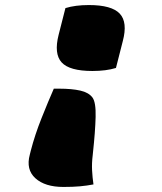

<svg xmlns="http://www.w3.org/2000/svg" viewBox="-20 -579 640 760"><path d="M239 -547Q278 -559 332 -559Q422 -559 454 -525Q486 -491 466 -416L439 -310Q400 -298 346 -298Q255 -298 224 -332Q193 -366 212 -441ZM193 -228H215Q264 -228 297.5 -220.5Q331 -213 346 -193Q360 -174 358.5 -116Q357 -58 348 25L347 35Q343 67 344.5 95.5Q346 124 350 151Q324 156 296.5 158.5Q269 161 231 161Q158 161 120 126.5Q82 92 98 33L102 17Q118 -45 144.5 -111.5Q171 -178 193 -228Z"/></svg>

Font: Recursive Mn Csl St XBk
Style: Italic
Weight: 1000
Italic angle: -15°
Monospace: yes
Version: Version 1.079;hotconv 1.0.112;makeotfexe 2.5.65598; ttfautoh